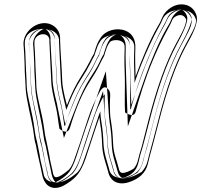

<svg xmlns="http://www.w3.org/2000/svg" viewBox="-20 -832 941 898"><path d="M672 -67C675 -81 678 -92 681 -104L692 -144C696 -160 707 -199 723 -263C761 -413 803 -530 848 -613C875 -662 912 -725 898 -763C890 -785 875 -801 853 -808C804 -823 755 -788 739 -751L731 -733C731 -732 726 -722 717 -707C681 -645 641 -549 614 -474C613 -516 611 -564 613 -606C615 -647 599 -675 568 -688C526 -705 474 -690 452 -657C437 -636 432 -621 424 -596L420 -582C415 -573 407 -560 399 -543C390 -525 377 -502 359 -474C335 -437 314 -394 293 -340C293 -341 292 -344 291 -347C277 -400 271 -437 271 -454C269 -516 263 -584 261 -644V-656C260 -679 249 -698 232 -710C173 -752 85 -692 90 -622L91 -612C92 -594 94 -571 95 -535C96 -468 98 -477 100 -419C102 -366 129 -271 136 -219C140 -187 143 -168 147 -157C149 -150 150 -143 151 -137C158 -98 170 -55 177 -16C185 28 214 58 261 43C272 40 282 34 293 27C340 -3 358 -28 381 -92C390 -118 416 -201 445 -284C446 -275 447 -265 448 -257C455 -213 456 -196 458 -151C460 -103 476 -68 486 -28C497 20 538 37 589 18C627 4 661 -20 672 -67ZM472 -587C480 -609 479 -614 493 -634C501 -645 528 -647 543 -641C561 -634 564 -623 563 -602C561 -558 562 -509 564 -465C565 -434 562 -336 565 -306C565 -306 605 -278 614 -308C617 -317 620 -332 626 -352C651 -441 683 -528 723 -614C739 -648 752 -672 760 -687C769 -704 774 -713 777 -719L785 -737C789 -747 795 -752 805 -757C828 -768 844 -758 851 -740C852 -737 849 -710 820 -659C815 -650 811 -641 805 -631C756 -541 713 -421 674 -268C658 -205 648 -164 644 -150L632 -110C624 -81 624 -65 605 -43C598 -39 586 -32 578 -29C548 -18 540 -22 535 -46C525 -86 511 -113 509 -160C507 -206 505 -228 498 -272C495 -288 494 -313 494 -345C494 -380 498 -390 493 -404C493 -404 473 -449 447 -403C424 -363 406 -321 392 -278C363 -188 343 -130 333 -102C320 -64 315 -54 303 -39C290 -28 268 -10 252 -5C240 -1 231 0 226 -31C224 -44 213 -84 212 -97C210 -113 204 -135 201 -153C195 -185 193 -181 186 -233C182 -265 174 -301 165 -340C156 -378 151 -407 150 -428C149 -452 149 -468 148 -479C146 -500 144 -601 141 -622V-632C138 -676 208 -688 211 -646V-636C213 -576 218 -508 220 -446C221 -421 229 -383 242 -329C250 -295 252 -262 258 -230C258 -230 295 -196 307 -234C335 -328 367 -400 400 -451C419 -480 434 -505 444 -526C453 -545 460 -558 463 -563C464 -565 466 -568 467 -570ZM647 -73C650 -87 654 -97 657 -110L668 -150C672 -165 683 -205 699 -269C737 -420 780 -539 827 -625C856 -678 882 -734 875 -754C869 -770 860 -780 846 -784C812 -794 775 -770 762 -741L754 -723C752 -719 747 -710 738 -694C704 -635 664 -540 638 -466L594 -342L590 -473C589 -515 586 -565 588 -608C589 -642 579 -657 559 -665C527 -678 488 -665 473 -643C460 -624 456 -614 448 -589L443 -571L441 -569C436 -561 430 -549 422 -532C413 -513 399 -488 380 -460C357 -425 337 -384 316 -331L285 -252L268 -335C268 -336 268 -337 267 -341C253 -395 247 -432 246 -454C244 -515 238 -583 236 -644V-655C235 -670 228 -681 217 -689C191 -708 150 -696 128 -665C119 -652 114 -638 115 -623L116 -612C117 -597 119 -573 120 -536C121 -470 123 -479 125 -420C127 -373 153 -277 160 -222C164 -190 168 -172 170 -164C173 -156 175 -149 176 -142C183 -104 193 -61 201 -21C207 13 223 26 246 21C248 21 251 20 253 19C261 16 269 12 279 6C322 -21 335 -38 357 -100C366 -125 391 -210 421 -293L462 -406L470 -286C471 -278 471 -268 472 -261C479 -217 481 -197 483 -152C485 -109 499 -77 510 -34C517 -4 535 6 569 -2C573 -3 577 -4 581 -6C614 -18 638 -36 647 -73ZM448 -595 449 -596C456 -614 456 -625 472 -648C491 -676 532 -673 553 -664C563 -660 573 -654 579 -644C589 -629 589 -613 588 -600C586 -557 587 -509 589 -465C590 -436 588 -362 589 -322C589 -322 591 -321 592 -321C594 -330 597 -342 602 -358C627 -449 661 -538 701 -625C717 -659 729 -684 738 -700C747 -717 752 -725 754 -729L762 -747C768 -761 780 -773 794 -780C831 -798 863 -778 874 -749C882 -727 871 -699 842 -647C837 -638 832 -629 827 -619C780 -532 736 -413 698 -262C682 -198 672 -159 668 -144L656 -104C650 -80 647 -54 624 -26L621 -23L617 -21C611 -18 599 -9 587 -5C571 1 551 9 532 -4C522 -11 517 -20 514 -28C512 -32 512 -34 511 -40C502 -75 487 -108 484 -159C482 -205 480 -225 473 -268C470 -286 469 -312 469 -345C469 -375 471 -387 470 -392C470 -392 469 -391 469 -390C447 -352 429 -312 416 -271C387 -181 367 -121 357 -93C344 -56 337 -41 322 -23L321 -21L319 -20C306 -9 284 11 260 19C256 20 247 24 235 21C218 17 210 3 206 -8C204 -13 203 -20 202 -27C200 -38 189 -77 187 -95C186 -107 180 -128 177 -148C172 -177 168 -175 161 -229C157 -260 150 -296 141 -334C132 -373 127 -403 126 -427C125 -450 124 -467 123 -477C121 -500 118 -602 116 -618V-619V-629C114 -673 149 -696 179 -697C194 -698 211 -693 223 -679C230 -671 235 -660 236 -648V-636C238 -577 243 -509 245 -447C246 -426 253 -388 266 -335C274 -302 276 -273 281 -244C282 -244 283 -244 284 -243C313 -337 345 -411 380 -465C399 -494 413 -518 422 -537C431 -556 437 -568 442 -576L443 -577ZM627 -70C630 -84 633 -94 636 -107L648 -147C652 -163 663 -202 679 -266C717 -417 759 -535 805 -620C832 -670 864 -732 854 -758C847 -777 834 -785 831 -786C831 -786 821 -790 800 -769C793 -762 787 -754 783 -745L775 -727C774 -724 768 -715 759 -699C724 -639 684 -543 658 -469L578 -241L570 -473C569 -515 566 -564 568 -607C570 -646 552 -663 541 -668C532 -672 522 -673 506 -661C502 -658 497 -654 494 -649C481 -630 477 -617 469 -592L464 -576L462 -574C457 -566 451 -553 443 -536C434 -517 419 -494 401 -466C378 -430 358 -388 337 -335L279 -187L248 -337C248 -338 248 -340 247 -344C233 -397 227 -434 226 -454C224 -515 218 -584 216 -644V-655C215 -674 205 -687 196 -694C191 -698 188 -698 188 -698C182 -698 132 -672 135 -623L136 -612C137 -596 139 -572 140 -536C141 -469 143 -479 145 -420C147 -370 173 -275 180 -221C184 -189 188 -170 191 -161C193 -154 195 -147 196 -140C203 -101 214 -58 221 -19C225 0 233 14 240 20C244 19 251 15 259 10C300 -16 314 -33 336 -96C345 -121 371 -206 401 -289L475 -499L490 -285C491 -277 492 -266 493 -259C500 -215 501 -196 503 -151C505 -106 519 -73 530 -31C536 -7 550 0 551 0C551 0 556 0 565 -3C591 -13 617 -29 627 -70ZM428 -592C435 -612 436 -620 451 -642C466 -664 506 -671 535 -669C547 -668 559 -666 570 -661C609 -645 609 -621 608 -601C606 -558 607 -509 609 -465V-444C629 -503 653 -563 680 -621C696 -655 708 -679 717 -695C726 -712 731 -720 733 -725L741 -743C746 -755 757 -767 775 -776C802 -789 847 -790 872 -774C886 -765 891 -755 895 -745C901 -730 893 -705 863 -652C858 -643 853 -634 848 -624C800 -536 757 -417 719 -265C703 -201 692 -162 688 -147L677 -106C670 -80 669 -59 646 -32L643 -28L637 -25C631 -22 619 -14 603 -8C594 -5 585 -2 574 0C553 4 521 0 506 -13C494 -24 492 -33 490 -43C480 -80 467 -111 464 -160C462 -206 460 -226 453 -269C451 -280 450 -293 449 -311C444 -299 440 -287 436 -274C407 -184 387 -125 377 -97C364 -60 359 -46 344 -28L342 -26L341 -25C328 -14 307 5 275 16C273 17 222 30 197 7C185 -4 185 -13 182 -28C180 -40 169 -80 167 -96C166 -110 160 -131 157 -150C152 -180 148 -178 141 -231C137 -263 130 -298 121 -337C112 -375 106 -406 105 -428C104 -452 104 -468 103 -478C101 -500 99 -602 96 -620V-621V-631C94 -661 120 -696 180 -697C232 -698 254 -670 256 -647V-636C258 -577 263 -508 265 -446C266 -423 274 -386 287 -332C288 -327 289 -323 290 -318C295 -331 300 -344 305 -356C322 -397 339 -431 358 -460C377 -489 391 -513 401 -533C410 -552 417 -564 421 -571L422 -574Z"/></svg>

Font: AppleStorm
Style: XbdFaxIta
Weight: 800
Foundry: Cannot Into Space Fonts
Version: Version 1.01